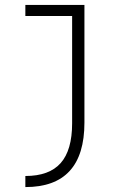

<svg xmlns="http://www.w3.org/2000/svg" viewBox="-20 -540 540 780"><path d="M83 175Q180 175 226.5 122.5Q273 70 273 -39V-475H83V-520H323V-42Q323 89 263 154.5Q203 220 83 220Z"/></svg>

Font: M PLUS 1 Code Light
Style: Regular
Weight: 300
Designer: Coji Morishita
Foundry: UNDERFOREST DESIGN
Version: Version 1.002